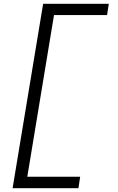

<svg xmlns="http://www.w3.org/2000/svg" viewBox="-20 -843 616 1006"><path d="M46 143H391L400 83H123L263 -764H541L550 -823H206Z"/></svg>

Font: Iosevka Sparkle Light
Style: Italic
Weight: 300
Italic angle: -9°
Designer: Belleve Invis
Foundry: Belleve Invis
Version: Version 4.5.0; ttfautohint (v1.8.3)